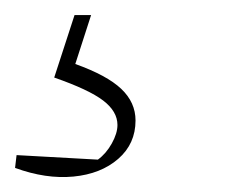

<svg xmlns="http://www.w3.org/2000/svg" viewBox="-45 -31 320 255"><path d="M54 -11H76L55 54Q97 69 116 87Q135 105 135 129Q135 160 112 180Q89 200 52.5 203.5Q16 207 -25 192L-23 175L85 181Q96 173 103.5 159.5Q111 146 111 135Q111 117 92 102.5Q73 88 27 72Z"/></svg>

Font: Piazzolla Thin
Style: Italic
Weight: 100
Italic angle: -11.3°
Designer: Juan Pablo del Peral
Foundry: Huerta Tipografica
Version: Version 1.330